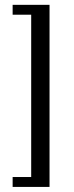

<svg xmlns="http://www.w3.org/2000/svg" viewBox="-20 -585 300 778"><path d="M31.2 172.4V132.3H106.4V-525.4H31.2V-565.4H180.7V172.4Z"/></svg>

Font: Lateef
Style: Regular
Weight: 400
Designer: SIL International
Foundry: SIL International
Version: Version 4.200